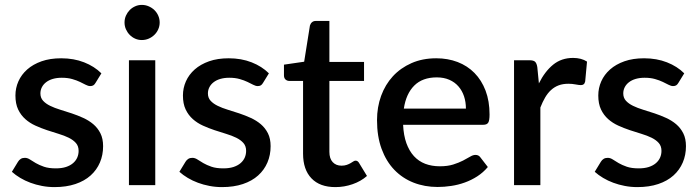

<svg xmlns="http://www.w3.org/2000/svg" viewBox="-20 -756 2856 784"><path d="M370 -417.5Q366 -410.5 361 -407.5Q356 -404.5 348.5 -404.5Q340 -404.5 330 -409.8Q320 -415 306.5 -421.5Q293 -428 274.8 -433.2Q256.5 -438.5 232 -438.5Q212 -438.5 195.8 -433.8Q179.5 -429 168.2 -420.2Q157 -411.5 151 -399.8Q145 -388 145 -374.5Q145 -356.5 156 -344.5Q167 -332.5 185 -323.8Q203 -315 226 -308Q249 -301 273 -293Q297 -285 320 -274.5Q343 -264 361 -248.8Q379 -233.5 390 -211.8Q401 -190 401 -159Q401 -123 388 -92.5Q375 -62 350 -39.5Q325 -17 287.8 -4.5Q250.5 8 202.5 8Q176 8 151.2 3.2Q126.5 -1.5 104.2 -9.8Q82 -18 62.8 -29.5Q43.5 -41 28.5 -54.5L53.5 -95.5Q58 -103 64.8 -107.2Q71.5 -111.5 81.5 -111.5Q92 -111.5 102.2 -104.8Q112.5 -98 126.2 -90Q140 -82 159.5 -75.2Q179 -68.5 208 -68.5Q232 -68.5 249.5 -74.2Q267 -80 278.5 -90Q290 -100 295.5 -112.8Q301 -125.5 301 -140Q301 -159.5 290 -172Q279 -184.5 260.8 -193.5Q242.5 -202.5 219.2 -209.5Q196 -216.5 172 -224.5Q148 -232.5 124.8 -243Q101.5 -253.5 83.2 -269.8Q65 -286 54 -309.2Q43 -332.5 43 -366Q43 -396.5 55.2 -424Q67.5 -451.5 91.2 -472.5Q115 -493.5 149.8 -505.8Q184.5 -518 230 -518Q281.5 -518 323.5 -501.5Q365.5 -485 394 -456.5Z M614 -510V0H506.5V-510ZM632 -664Q632 -649.5 626.2 -636.5Q620.5 -623.5 610.5 -613.8Q600.5 -604 587.2 -598.2Q574 -592.5 559 -592.5Q544.5 -592.5 531.8 -598.2Q519 -604 509.5 -613.8Q500 -623.5 494.2 -636.5Q488.5 -649.5 488.5 -664Q488.5 -679 494.2 -692Q500 -705 509.5 -714.8Q519 -724.5 531.8 -730.2Q544.5 -736 559 -736Q574 -736 587.2 -730.2Q600.5 -724.5 610.5 -714.8Q620.5 -705 626.2 -692Q632 -679 632 -664Z M1054 -417.5Q1050 -410.5 1045 -407.5Q1040 -404.5 1032.5 -404.5Q1024 -404.5 1014 -409.8Q1004 -415 990.5 -421.5Q977 -428 958.8 -433.2Q940.5 -438.5 916 -438.5Q896 -438.5 879.8 -433.8Q863.5 -429 852.2 -420.2Q841 -411.5 835 -399.8Q829 -388 829 -374.5Q829 -356.5 840 -344.5Q851 -332.5 869 -323.8Q887 -315 910 -308Q933 -301 957 -293Q981 -285 1004 -274.5Q1027 -264 1045 -248.8Q1063 -233.5 1074 -211.8Q1085 -190 1085 -159Q1085 -123 1072 -92.5Q1059 -62 1034 -39.5Q1009 -17 971.8 -4.5Q934.5 8 886.5 8Q860 8 835.2 3.2Q810.5 -1.5 788.2 -9.8Q766 -18 746.8 -29.5Q727.5 -41 712.5 -54.5L737.5 -95.5Q742 -103 748.8 -107.2Q755.5 -111.5 765.5 -111.5Q776 -111.5 786.2 -104.8Q796.5 -98 810.2 -90Q824 -82 843.5 -75.2Q863 -68.5 892 -68.5Q916 -68.5 933.5 -74.2Q951 -80 962.5 -90Q974 -100 979.5 -112.8Q985 -125.5 985 -140Q985 -159.5 974 -172Q963 -184.5 944.8 -193.5Q926.5 -202.5 903.2 -209.5Q880 -216.5 856 -224.5Q832 -232.5 808.8 -243Q785.5 -253.5 767.2 -269.8Q749 -286 738 -309.2Q727 -332.5 727 -366Q727 -396.5 739.2 -424Q751.5 -451.5 775.2 -472.5Q799 -493.5 833.8 -505.8Q868.5 -518 914 -518Q965.5 -518 1007.5 -501.5Q1049.5 -485 1078 -456.5Z M1349.5 8Q1286 8 1251.8 -27.8Q1217.5 -63.5 1217.5 -128.5V-425.5H1161.5Q1152.5 -425.5 1146 -431.2Q1139.5 -437 1139.5 -448.5V-492L1222 -504L1245.5 -651.5Q1248 -660 1254 -665.2Q1260 -670.5 1270 -670.5H1325V-503H1466.5V-425.5H1325V-136Q1325 -108.5 1338.5 -94Q1352 -79.5 1374.5 -79.5Q1387 -79.5 1396 -82.8Q1405 -86 1411.5 -89.8Q1418 -93.5 1422.8 -96.8Q1427.5 -100 1432 -100Q1441 -100 1446.5 -90L1478.5 -37.5Q1453.5 -15.5 1419.5 -3.8Q1385.5 8 1349.5 8Z M1882.5 -312.5Q1882.5 -339.5 1874.8 -362.8Q1867 -386 1852 -403.2Q1837 -420.5 1814.8 -430.2Q1792.5 -440 1763.5 -440Q1705 -440 1671.5 -406.5Q1638 -373 1629 -312.5ZM1626 -246.5Q1628 -203 1639.5 -171.2Q1651 -139.5 1670.2 -118.5Q1689.5 -97.5 1716.2 -87.2Q1743 -77 1776 -77Q1807.5 -77 1830.5 -84.2Q1853.5 -91.5 1870.5 -100.2Q1887.5 -109 1899.5 -116.2Q1911.5 -123.5 1921.5 -123.5Q1934.5 -123.5 1941.5 -113.5L1972 -74Q1953 -51.5 1929 -36Q1905 -20.5 1878 -10.8Q1851 -1 1822.5 3.2Q1794 7.5 1767 7.5Q1714 7.5 1668.8 -10.2Q1623.5 -28 1590.2 -62.5Q1557 -97 1538.2 -148Q1519.5 -199 1519.5 -265.5Q1519.5 -318.5 1536.2 -364.5Q1553 -410.5 1584.2 -444.5Q1615.5 -478.5 1660.2 -498.2Q1705 -518 1761.5 -518Q1808.5 -518 1848.5 -502.8Q1888.5 -487.5 1917.5 -458Q1946.5 -428.5 1962.8 -385.8Q1979 -343 1979 -288.5Q1979 -263.5 1973.5 -255Q1968 -246.5 1953.5 -246.5Z M2180.5 -415.5Q2204.5 -464 2238.5 -491.8Q2272.5 -519.5 2320 -519.5Q2336.5 -519.5 2351 -515.8Q2365.5 -512 2377 -504.5L2369.5 -423.5Q2367.5 -415 2363.2 -411.8Q2359 -408.5 2352 -408.5Q2344.5 -408.5 2330.5 -411.2Q2316.5 -414 2301 -414Q2278.5 -414 2261.2 -407.5Q2244 -401 2230.2 -388.5Q2216.5 -376 2206 -358Q2195.5 -340 2186.5 -317V0H2079V-510H2141.5Q2158.5 -510 2165 -503.8Q2171.5 -497.5 2174 -482Z M2750 -417.5Q2746 -410.5 2741 -407.5Q2736 -404.5 2728.5 -404.5Q2720 -404.5 2710 -409.8Q2700 -415 2686.5 -421.5Q2673 -428 2654.8 -433.2Q2636.5 -438.5 2612 -438.5Q2592 -438.5 2575.8 -433.8Q2559.5 -429 2548.2 -420.2Q2537 -411.5 2531 -399.8Q2525 -388 2525 -374.5Q2525 -356.5 2536 -344.5Q2547 -332.5 2565 -323.8Q2583 -315 2606 -308Q2629 -301 2653 -293Q2677 -285 2700 -274.5Q2723 -264 2741 -248.8Q2759 -233.5 2770 -211.8Q2781 -190 2781 -159Q2781 -123 2768 -92.5Q2755 -62 2730 -39.5Q2705 -17 2667.8 -4.5Q2630.5 8 2582.5 8Q2556 8 2531.2 3.2Q2506.5 -1.5 2484.2 -9.8Q2462 -18 2442.8 -29.5Q2423.5 -41 2408.5 -54.5L2433.5 -95.5Q2438 -103 2444.8 -107.2Q2451.5 -111.5 2461.5 -111.5Q2472 -111.5 2482.2 -104.8Q2492.5 -98 2506.2 -90Q2520 -82 2539.5 -75.2Q2559 -68.5 2588 -68.5Q2612 -68.5 2629.5 -74.2Q2647 -80 2658.5 -90Q2670 -100 2675.5 -112.8Q2681 -125.5 2681 -140Q2681 -159.5 2670 -172Q2659 -184.5 2640.8 -193.5Q2622.5 -202.5 2599.2 -209.5Q2576 -216.5 2552 -224.5Q2528 -232.5 2504.8 -243Q2481.5 -253.5 2463.2 -269.8Q2445 -286 2434 -309.2Q2423 -332.5 2423 -366Q2423 -396.5 2435.2 -424Q2447.5 -451.5 2471.2 -472.5Q2495 -493.5 2529.8 -505.8Q2564.5 -518 2610 -518Q2661.5 -518 2703.5 -501.5Q2745.5 -485 2774 -456.5Z"/></svg>

Font: LatoLatin Semibold
Style: Regular
Weight: 600
Designer: Lukasz Dziedzic with Adam Twardoch and Botio Nikoltchev
Foundry: tyPoland Lukasz Dziedzic
Version: Version 2.015; 2015-08-06; http://www.latofonts.com/